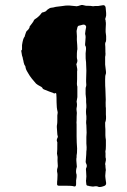

<svg xmlns="http://www.w3.org/2000/svg" viewBox="-20 -747 509 767"><path d="M404 -589Q404 -587 403.5 -583.5Q403 -580 402 -579Q400 -577 400 -570Q401 -562 401 -545V-544V-539Q402 -532 401 -525Q400 -523 400 -520V-496V-489Q402 -473 403 -464Q404 -458 403 -452Q401 -448 400.5 -442.5Q400 -437 400 -430.5Q400 -424 400 -421Q400 -402 401 -392Q401 -387 401.5 -377Q402 -367 402 -362Q403 -349 402 -337Q402 -317 403 -315V-308V-290Q405 -270 401 -260Q400 -259 400 -256Q400 -239 401 -231V-229V-207Q401 -200 403 -188V-164Q403 -148 401 -143V-140Q402 -136 401.5 -126.5Q401 -117 403 -113V-107L400 -92Q400 -89 401 -88Q401 -80 403 -66L402 -65Q402 -64 402 -63Q402 -60 401 -51.5Q400 -43 401 -38Q401 -34 402.5 -26Q404 -18 404 -16Q405 -6 393 -3Q391 -2 386.5 -1Q382 0 380 0H375Q365 -5 355 -2Q351 -1 341 -3Q338 -3 332 -5Q326 -5 325 -10Q325 -12 324 -19Q323 -26 324 -29Q326 -40 324 -61Q322 -73 325 -77Q329 -85 324 -94Q321 -100 323 -110Q325 -132 325 -144Q326 -144 326 -159L325 -174V-200Q325 -203 325.5 -208.5Q326 -214 326 -217Q326 -222 325.5 -232Q325 -242 325 -247Q325 -248 324.5 -251Q324 -254 324 -256Q324 -265 325 -270V-283Q322 -301 325 -318V-327Q325 -329 324.5 -333Q324 -337 324 -339V-352Q321 -372 322 -389V-392Q322 -397 323 -399Q326 -406 324 -420V-428Q324 -434 324.5 -446.5Q325 -459 325 -465Q325 -470 324.5 -478.5Q324 -487 324 -491Q324 -500 323 -505Q322 -508 322 -534Q322 -537 323 -544Q324 -551 323.5 -556.5Q323 -562 320 -566V-571Q320 -575 321 -583.5Q322 -592 322 -598.5Q322 -605 320 -611V-613Q320 -617 321.5 -625Q323 -633 324 -638V-641Q321 -651 309 -648Q308 -648 304 -646.5Q300 -645 298 -645Q291 -645 289 -637Q289 -635 288 -632Q287 -629 286.5 -626.5Q286 -624 286 -622Q288 -597 287 -592V-587Q287 -584 288.5 -566.5Q290 -549 288 -545Q287 -537 287 -521Q287 -514 288 -511Q291 -503 286 -493Q284 -490 286 -486Q290 -469 288 -462V-453V-431Q286 -408 289 -401V-400V-359Q289 -356 287.5 -350Q286 -344 286 -341Q289 -328 286 -316Q285 -312 286 -305Q287 -298 287 -296Q286 -285 286 -263Q285 -263 286 -250V-237V-203Q286 -195 286.5 -178.5Q287 -162 288 -154Q288 -132 286 -126V-122Q286 -116 285 -113V-105Q287 -85 287 -81Q281 -62 286 -49V-40Q284 -30 284 -26V-11Q284 1 273 -3Q271 -4 269 -4Q261 -5 244 -5H216Q208 -5 208 -11Q208 -23 209 -29Q211 -52 208 -61V-69Q208 -71 209 -74Q210 -77 210.5 -79.5Q211 -82 211 -84Q209 -110 210 -115V-120Q210 -122 208.5 -128.5Q207 -135 208 -138Q209 -142 209 -179Q208 -180 208 -181Q205 -188 210 -197Q211 -199 211 -203Q210 -204 209.5 -207Q209 -210 209 -211Q209 -214 208.5 -218Q208 -222 208 -225Q206 -242 208 -250Q209 -255 209 -265V-286Q209 -288 210 -293Q211 -298 210 -301Q206 -317 206 -338Q206 -360 205 -371Q205 -373 204 -374.5Q203 -376 201 -375Q197 -372 192 -376Q179 -380 155 -390Q150 -392 150 -395Q147 -400 136 -405Q133 -406 124 -413Q103 -437 99 -444Q98 -446 93.5 -453Q89 -460 87 -464Q83 -471 82 -478Q82 -483 79 -486Q77 -488 77 -490Q75 -494 73 -506Q73 -508 72 -509Q72 -512 70.5 -517.5Q69 -523 68 -525L65 -543V-546Q68 -546 68 -550V-567Q72 -594 78 -600Q79 -600 79 -603Q80 -606 81.5 -611Q83 -616 84.5 -619.5Q86 -623 90 -626L93 -629Q95 -631 97 -635Q98 -636 98 -638.5Q98 -641 99 -642Q101 -645 107.5 -653Q114 -661 116 -667L119 -670L128 -676Q132 -679 138 -685Q142 -689 144 -692Q147 -698 153 -698Q162 -700 166 -705Q169 -709 178 -714Q181 -716 187.5 -716.5Q194 -717 196 -718Q202 -720 214 -721Q226 -722 230 -723Q242 -725 250 -725H256Q276 -723 287 -722Q289 -722 290 -723Q294 -723 295 -724Q299 -725 305 -727H310Q322 -724 323 -724Q345 -724 352 -722Q356 -723 362 -723Q368 -723 372 -723L390 -726Q400 -728 402 -717Q404 -701 404 -695V-685Q404 -683 402.5 -678.5Q401 -674 400.5 -672Q400 -670 402 -665V-662Q403 -659 403 -651Q403 -648 402.5 -641Q402 -634 402 -630V-619Q405 -602 404 -589Z"/></svg>

Font: Gutenberg Clean
Style: Regular
Weight: 400
Designer: Nicola Manzari, Bruno Pierini
Foundry: Unio | Creative Solutions
Version: Version 1.001;PS 001.001;hotconv 1.0.88;makeotf.lib2.5.64775